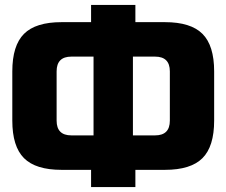

<svg xmlns="http://www.w3.org/2000/svg" viewBox="-20 -740 920 780"><path d="M850 -250Q850 -145 802.5 -97.5Q755 -50 650 -50H530V20H350V-50H230Q125 -50 77.5 -97.5Q30 -145 30 -250V-450Q30 -555 77.5 -602.5Q125 -650 230 -650H350V-720H530V-650H650Q755 -650 802.5 -602.5Q850 -555 850 -450ZM670 -450Q670 -510 610 -510H520V-190H610Q670 -190 670 -250ZM210 -250Q210 -190 270 -190H360V-510H270Q210 -510 210 -450Z"/></svg>

Font: Russo One
Style: Regular
Weight: 400
Designer: Jovanny lemonad
Foundry: Jovanny Lemonad
Version: Version 1.001